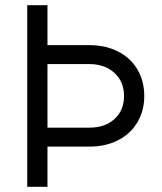

<svg xmlns="http://www.w3.org/2000/svg" viewBox="-20 -720 626 740"><path d="M163 -700V-546H325Q387 -546 435 -521.5Q483 -497 509.5 -452.5Q536 -408 536 -350Q536 -293 509.5 -248.5Q483 -204 435 -179.5Q387 -155 325 -155H163V0H85V-700ZM458 -350Q458 -405 421 -439Q384 -473 325 -473H163V-228H325Q385 -228 421.5 -261.5Q458 -295 458 -350Z"/></svg>

Font: MedMera Sans
Style: Regular
Weight: 400
Designer: Kasper Nordkvist
Foundry: UNCUT.wtf
Version: Version 1.300